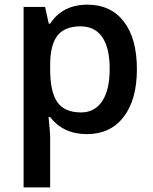

<svg xmlns="http://www.w3.org/2000/svg" viewBox="-20 -570 663 830"><path d="M356 9.8Q253.4 9.8 196.8 -64H189.9Q196.8 4.4 196.8 19V240.2H82V-540H174.8Q178.7 -524.9 190.9 -467.8H196.8Q250.5 -549.8 357.9 -549.8Q459 -549.8 515.4 -476.6Q571.8 -403.3 571.8 -271Q571.8 -138.7 514.4 -64.5Q457 9.8 356 9.8ZM328.1 -456.1Q259.8 -456.1 228.3 -416Q196.8 -376 196.8 -288.1V-271Q196.8 -172.4 228 -128.2Q259.3 -84 330.1 -84Q389.6 -84 421.9 -132.8Q454.1 -181.6 454.1 -272Q454.1 -362.8 422.1 -409.4Q390.1 -456.1 328.1 -456.1Z"/></svg>

Font: f0_41340          
Style: Regular
Weight: 600
Foundry: Ascender Corporation
Version: Version 1.10